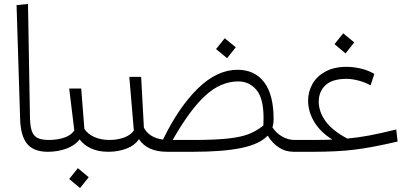

<svg xmlns="http://www.w3.org/2000/svg" viewBox="-20 -770 2057 974"><path d="M64 -744 122 -750 132 -174Q133 -129 141.5 -105Q150 -81 170 -70.5Q190 -60 228 -60L243 -29L223 0Q150 0 117 -41Q84 -82 82 -170Z M550 -29 530 0Q478 0 441 -17.5Q404 -35 384 -63Q359 -31 315.5 -15.5Q272 0 222 0L203 -29L227 -60Q272 -60 306.5 -72Q341 -84 357 -108L331 -321H392L408 -116Q425 -90 458.5 -75Q492 -60 535 -60ZM331 138 375 83 430 129 386 184Z M1132 -475 1076 -521 1120 -576 1176 -530ZM1489 -29 1469 0Q1428 0 1394.5 -22Q1361 -44 1338 -82Q1298 -39 1205 -19.5Q1112 0 960 0H828Q727 0 685 -64Q662 -31 620 -15.5Q578 0 529 0L510 -29L534 -60Q577 -60 610 -72.5Q643 -85 659 -108L636 -380H696L710 -122Q723 -97 748 -81.5Q773 -66 807 -62Q887 -227 984 -321.5Q1081 -416 1185 -416Q1272 -416 1320 -353Q1368 -290 1368 -165Q1368 -142 1362 -124Q1381 -95 1411 -77.5Q1441 -60 1475 -60ZM1317 -171Q1317 -272 1280.5 -314.5Q1244 -357 1189 -357Q1100 -357 1021.5 -285Q943 -213 856 -60H960Q1072 -60 1138.5 -67.5Q1205 -75 1243.5 -90.5Q1282 -106 1316 -133Q1317 -146 1317 -171Z M1997 -52Q1865 -21 1776.5 -10.5Q1688 0 1571 0H1469L1449 -29L1474 -60H1559Q1634 -60 1666 -62Q1605 -100 1574 -152Q1543 -204 1543 -259Q1543 -305 1565 -344Q1587 -383 1631 -407Q1675 -431 1738 -431Q1771 -431 1809 -422.5Q1847 -414 1879 -395L1860 -337Q1831 -353 1798 -361.5Q1765 -370 1738 -370Q1666 -370 1631.5 -338Q1597 -306 1597 -254Q1597 -204 1631 -156Q1665 -108 1742 -67Q1796 -72 1852 -82.5Q1908 -93 1990 -113ZM1677 -546 1721 -601 1777 -555 1733 -499Z"/></svg>

Font: FiraGO Light
Style: Italic
Weight: 300
Italic angle: -8°
Designer: bBox Type GmbH
Foundry: bBox Type GmbH
Version: Version 1.001